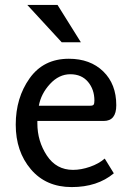

<svg xmlns="http://www.w3.org/2000/svg" viewBox="-20 -748 534 781"><path d="M260 -509Q347 -509 400 -457.5Q453 -406 453 -320Q453 -256 402 -256H132V-246Q132 -174 170.5 -115.5Q209 -57 277 -57Q310 -57 346 -69.5Q382 -82 406 -103L443 -43Q376 13 271.5 13Q167 13 105.5 -59.5Q44 -132 44 -241Q44 -350 100.5 -429.5Q157 -509 260 -509ZM231 -576 91 -728H214L309 -576ZM138 -318H347Q358 -318 361 -322.5Q364 -327 364 -339Q364 -384 338 -415Q312 -446 266 -446Q220 -446 183.5 -406.5Q147 -367 138 -318Z"/></svg>

Font: Rosario
Style: Regular
Weight: 400
Designer: Hector Gatti
Foundry: Omnibus-Type
Version: Version 1.002